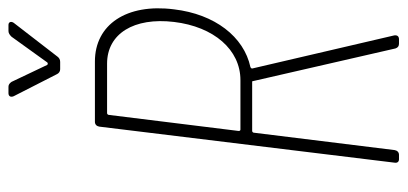

<svg xmlns="http://www.w3.org/2000/svg" viewBox="-268 -670 939 442"><g transform="rotate(-90 201.0 -449.5)"><path d="M291 -786 369 -887C373 -893 371 -899 364 -899H350C345 -899 341 -896 337 -892L278 -810C277 -808 273 -808 272 -810L233 -892C230 -896 227 -899 222 -899H207C200 -899 197 -894 200 -887L251 -787C253 -783 257 -780 262 -780H279C284 -780 288 -782 291 -786ZM321 0H331C338 0 341 -4 340 -11L264 -337C263 -339 265 -341 267 -342C337 -357 389 -424 400 -518C414 -627 365 -700 280 -700H141C135 -700 131 -696 130 -690L47 -10C46 -4 49 0 55 0H65C71 0 75 -4 76 -10L116 -334C116 -336 118 -338 120 -338H232C234 -338 235 -338 235 -335L310 -8C312 -2 316 0 321 0ZM161 -672H275C344 -672 382 -610 371 -518C360 -426 307 -365 237 -365H123C121 -365 120 -367 120 -369L157 -668C157 -670 159 -672 161 -672Z"/></g></svg>

Font: Barlow Condensed Thin
Style: Italic
Weight: 250
Width: 3
Italic angle: -7°
Designer: Jeremy Tribby
Foundry: Tribby Type
Version: Version 1.422;hotconv 1.0.109;makeotfexe 2.5.65596